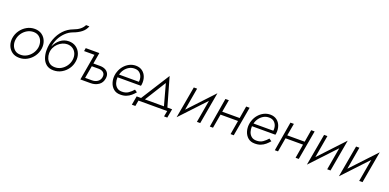

<svg xmlns="http://www.w3.org/2000/svg" viewBox="-2 -1758 5724 2825"><g transform="rotate(20 2860.0 -345.0)"><path d="M49 -230Q59 -296 97 -350.5Q135 -405 192 -437.5Q249 -470 317 -470Q384 -469 430 -436Q476 -403 497 -348Q518 -293 509 -230Q499 -164 461 -109.5Q423 -55 365.5 -22.5Q308 10 241 9Q174 9 128 -24.5Q82 -58 61 -112.5Q40 -167 49 -230ZM102 -230Q94 -181 108.5 -137.5Q123 -94 157 -67Q191 -40 244 -40Q296 -39 341.5 -65Q387 -91 417.5 -134.5Q448 -178 457 -230Q464 -279 450 -322.5Q436 -366 401.5 -393Q367 -420 315 -421Q262 -421 216.5 -395Q171 -369 140.5 -325.5Q110 -282 102 -230Z M583 -234Q583 -329 615.5 -414.5Q648 -500 707 -563Q766 -626 847 -656Q907 -678 945 -708Q983 -738 1004 -780L1056 -779Q1034 -719 982.5 -679Q931 -639 858 -613Q797 -590 748.5 -542.5Q700 -495 669.5 -434Q639 -373 631 -309Q661 -380 719 -425Q777 -470 850 -470Q916 -470 963 -437Q1010 -404 1032 -349.5Q1054 -295 1045 -230Q1036 -163 998.5 -109Q961 -55 904 -22.5Q847 10 779 10Q708 10 665 -25Q622 -60 602.5 -116Q583 -172 583 -234ZM634 -204Q634 -165 649.5 -127.5Q665 -90 697 -65Q729 -40 781 -40Q834 -39 879 -65Q924 -91 954.5 -134.5Q985 -178 993 -230Q1001 -283 984.5 -326.5Q968 -370 931 -395.5Q894 -421 842 -421Q806 -421 769 -405Q732 -389 701.5 -360Q671 -331 652.5 -291Q634 -251 634 -204L629 -207Z M1269 -411H1107L1115 -460H1328L1298 -286H1403Q1448 -286 1482.5 -269.5Q1517 -253 1534.5 -221Q1552 -189 1545 -143Q1535 -72 1482 -36Q1429 0 1359 0H1198ZM1400 -240H1290L1256 -46H1363Q1413 -46 1449.5 -71Q1486 -96 1494 -144Q1501 -190 1474 -214.5Q1447 -239 1400 -240Z M2045 -106Q2019 -75 1988 -48.5Q1957 -22 1916.5 -6Q1876 10 1823 9Q1760 9 1719 -25.5Q1678 -60 1660.5 -115Q1643 -170 1651 -231Q1655 -263 1666 -291Q1683 -341 1717.5 -381.5Q1752 -422 1798.5 -446Q1845 -470 1900 -470Q1962 -469 2003 -437.5Q2044 -406 2062 -354.5Q2080 -303 2073 -242Q2072 -236 2070.5 -229.5Q2069 -223 2068 -217H1701Q1698 -170 1711 -130Q1724 -90 1754 -65Q1784 -40 1832 -40Q1892 -39 1933.5 -68.5Q1975 -98 2005 -134ZM1897 -423Q1851 -424 1812.5 -402.5Q1774 -381 1747 -344.5Q1720 -308 1709 -262H2019Q2025 -303 2013 -339.5Q2001 -376 1972 -399.5Q1943 -423 1897 -423Z M2558 0H2108L2092 90H2037L2062 -49H2131L2415 -497L2543 -49H2617L2592 90H2541ZM2398 -381 2191 -49H2489Z M2859 -460 2798 -109 3163 -499 3075 0H3023L3084 -351L2719 38L2807 -460Z M3302 -460H3356L3322 -268H3595L3627 -460H3681L3600 0H3550L3587 -219H3313L3275 0H3225Z M4150 -106Q4124 -75 4093 -48.5Q4062 -22 4021.5 -6Q3981 10 3928 9Q3865 9 3824 -25.5Q3783 -60 3765.5 -115Q3748 -170 3756 -231Q3760 -263 3771 -291Q3788 -341 3822.5 -381.5Q3857 -422 3903.5 -446Q3950 -470 4005 -470Q4067 -469 4108 -437.5Q4149 -406 4167 -354.5Q4185 -303 4178 -242Q4177 -236 4175.5 -229.5Q4174 -223 4173 -217H3806Q3803 -170 3816 -130Q3829 -90 3859 -65Q3889 -40 3937 -40Q3997 -39 4038.5 -68.5Q4080 -98 4110 -134ZM4002 -423Q3956 -424 3917.5 -402.5Q3879 -381 3852 -344.5Q3825 -308 3814 -262H4124Q4130 -303 4118 -339.5Q4106 -376 4077 -399.5Q4048 -423 4002 -423Z M4320 -460H4374L4340 -268H4613L4645 -460H4699L4618 0H4568L4605 -219H4331L4293 0H4243Z M4899 -460 4838 -109 5203 -499 5115 0H5063L5124 -351L4759 38L4847 -460Z M5400 -460 5339 -109 5704 -499 5616 0H5564L5625 -351L5260 38L5348 -460Z"/></g></svg>

Font: Jost* Light
Style: Italic
Weight: 300
Italic angle: -10°
Version: Version 3.7